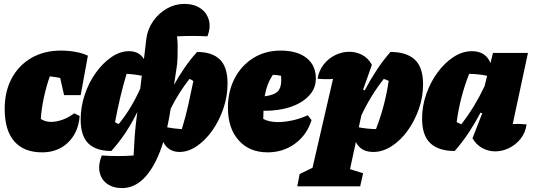

<svg xmlns="http://www.w3.org/2000/svg" viewBox="-20 -766 2732 983"><path d="M196 14Q102 14 53 -42.5Q4 -99 4 -208Q4 -298 40 -365Q76 -432 141 -469.5Q206 -507 292 -507Q330 -507 366 -500.5Q402 -494 430 -481L393 -279H308L288 -367Q263 -372 235 -375Q217 -324 204.5 -266Q192 -208 189 -157Q211 -142 242 -142Q269 -142 300 -153Q331 -164 360 -186L388 -172Q381 -87 328.5 -36.5Q276 14 196 14Z M550 7Q472 7 432.5 -31.5Q393 -70 393 -154Q393 -219 414 -281.5Q435 -344 471 -394Q507 -444 551 -474Q595 -504 640 -504Q692 -504 717 -464L729 -566Q735 -616 763.5 -657Q792 -698 834 -722Q876 -746 923 -746Q973 -746 1005.5 -724Q1038 -702 1049 -664.5Q1060 -627 1042 -580Q1000 -582 964.5 -582Q929 -582 886 -580Q889 -563 889.5 -533.5Q890 -504 889 -472.5Q888 -441 884 -418L871 -332Q895 -375 924 -417.5Q953 -460 989 -500Q1066 -500 1105.5 -461.5Q1145 -423 1145 -339Q1145 -274 1124 -211.5Q1103 -149 1067.5 -98.5Q1032 -48 988 -18Q944 12 899 12Q871 12 849.5 -1Q828 -14 816 -39Q781 74 727.5 135.5Q674 197 605 197Q559 197 528.5 175Q498 153 490 115Q482 77 501 30Q585 36 664 30Q667 -28 669.5 -64.5Q672 -101 675.5 -130Q679 -159 683 -193Q658 -141 625.5 -91Q593 -41 550 7ZM569 -141Q578 -134 588 -131Q622 -173 649 -218Q676 -263 698 -312L706 -378Q668 -386 628 -388Q610 -328 595.5 -266.5Q581 -205 569 -141ZM836 -114Q873 -107 911 -105Q930 -167 943.5 -227Q957 -287 970 -351Q961 -358 950 -362Q895 -292 854 -210Q846 -159 836 -114Z M1350 14Q1257 14 1202 -47.5Q1147 -109 1147 -214Q1147 -299 1181.5 -365Q1216 -431 1277 -469Q1338 -507 1417 -507Q1501 -507 1549 -469.5Q1597 -432 1597 -364Q1597 -322 1574 -290.5Q1551 -259 1512.5 -238Q1474 -217 1426.5 -207.5Q1379 -198 1329 -199Q1328 -182 1328 -163Q1328 -159 1328 -157Q1357 -141 1404 -141Q1437 -141 1476.5 -149.5Q1516 -158 1556 -176L1575 -151Q1552 -76 1491 -31Q1430 14 1350 14ZM1420 -356Q1420 -367 1419 -378Q1399 -382 1377 -383Q1361 -359 1351 -333Q1341 -307 1335 -273Q1383 -279 1401.5 -297.5Q1420 -316 1420 -356Z M1502 188 1514 125Q1552 106 1580 93L1685 -362Q1647 -359 1606 -363Q1613 -406 1638 -437Q1663 -468 1697.5 -484.5Q1732 -501 1768 -501Q1803 -501 1834 -485Q1865 -469 1884 -434L1839 -307L1847 -303Q1874 -354 1906 -403.5Q1938 -453 1979 -500Q2062 -500 2104 -460.5Q2146 -421 2146 -334Q2146 -270 2124.5 -208.5Q2103 -147 2067 -97Q2031 -47 1985 -17.5Q1939 12 1891 12Q1827 12 1802 -39L1772 100L1839 121L1824 188ZM1817 -114Q1859 -106 1905 -105Q1951 -223 1970 -352Q1958 -358 1945 -362Q1879 -279 1830 -175Z M2308 7Q2226 7 2183.5 -32.5Q2141 -72 2141 -159Q2141 -223 2162.5 -284.5Q2184 -346 2220.5 -395.5Q2257 -445 2302.5 -474.5Q2348 -504 2396 -504Q2467 -504 2491 -443L2504 -495H2683L2605 -131Q2641 -133 2676 -129Q2670 -86 2645 -55Q2620 -24 2585.5 -7.5Q2551 9 2515 9Q2481 9 2450 -7.5Q2419 -24 2399 -58L2449 -186L2440 -189Q2414 -139 2381.5 -89.5Q2349 -40 2308 7ZM2318 -141Q2330 -134 2342 -130Q2377 -175 2406.5 -223.5Q2436 -272 2461 -325L2474 -378Q2431 -387 2382 -388Q2335 -269 2318 -141Z"/></svg>

Font: Piazzolla Black
Style: Italic
Weight: 900
Italic angle: -11.3°
Designer: Juan Pablo del Peral
Foundry: Huerta Tipografica
Version: Version 1.330